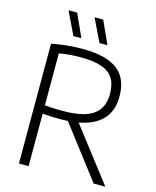

<svg xmlns="http://www.w3.org/2000/svg" viewBox="-136 -1037 916 1128"><g transform="rotate(15 322.0 -472.5)"><path d="M89.5 0V-729Q116 -734 145.2 -738.2Q174.5 -742.5 207.2 -745Q240 -747.5 277.5 -747.5Q420.5 -747.5 489.5 -695.5Q558.5 -643.5 558.5 -533Q558.5 -460.5 524.8 -412Q491 -363.5 424 -339Q357 -314.5 257.5 -314.5Q224.5 -314.5 199.5 -315.8Q174.5 -317 148.5 -319V0ZM544 0 277 -349.5H346L615 0ZM257 -365Q386 -365 443.2 -406.2Q500.5 -447.5 500.5 -532Q500.5 -591 477.8 -627.2Q455 -663.5 406.2 -680.2Q357.5 -697 279.5 -697Q238.5 -697 208.8 -694Q179 -691 148.5 -686V-370Q169 -368 185.2 -367Q201.5 -366 218.5 -365.5Q235.5 -365 257 -365ZM363.5 -806 296.5 -945H349L412 -806ZM205 -806 138 -945H190.5L253.5 -806Z"/></g></svg>

Font: Encode Sans Condensed Thin Light
Style: Regular
Weight: 300
Version: Version 3.002